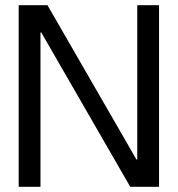

<svg xmlns="http://www.w3.org/2000/svg" viewBox="-20 -720 686 740"><path d="M52 0V-700H163L506 -105H509V-700H593V0H482L139 -595H136V0Z"/></svg>

Font: DM Sans 36pt
Style: Regular
Weight: 400
Designer: Colophon Foundry, Jonny Pinhorn
Foundry: Colophon Foundry
Version: Version 4.004;gftools[0.9.30]